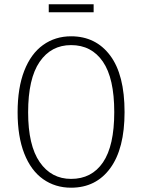

<svg xmlns="http://www.w3.org/2000/svg" viewBox="-20 -863 663 894"><path d="M560 -341Q560 -171 493.5 -80Q427 11 311 11Q237 11 180.5 -29Q124 -69 93 -148Q62 -227 62 -340Q62 -454 93 -533.5Q124 -613 180.5 -653.5Q237 -694 311 -694Q426 -694 493 -604.5Q560 -515 560 -341ZM111 -340Q111 -186 165 -108Q219 -30 311 -30Q407 -30 459.5 -107Q512 -184 512 -341Q512 -499 459 -576Q406 -653 311 -653Q218 -653 164.5 -575Q111 -497 111 -340ZM416 -806H207V-843H416Z"/></svg>

Font: Fira Sans Condensed ExtraLight
Style: Regular
Weight: 275
Width: 3
Designer: Carrois Corporate & Edenspiekermann AG
Foundry: Carrois Corporate GbR & Edenspiekermann AG
Version: Version 4.203